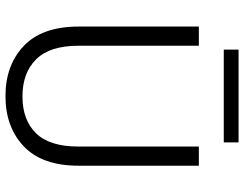

<svg xmlns="http://www.w3.org/2000/svg" viewBox="-115 -769 891 701"><g transform="rotate(90 330.5 -418.5)"><path d="M500 -844V-790H161V-844ZM147 -699V-259Q147 -155 196.5 -105Q246 -55 332 -55Q418 -55 466.5 -104.5Q515 -154 515 -259V-699H585V-260Q585 -127 514.5 -60Q444 7 331 7Q218 7 147.5 -60Q77 -127 77 -260V-699Z"/></g></svg>

Font: Fz Poppins Light
Style: Regular
Weight: 300
Designer: Ninad Kale (Devanagari), Jonny Pinhorn (Latin)
Foundry: Indian Type Foundry
Version: Vit hóa bi Vntype.Com & FontZin.Com